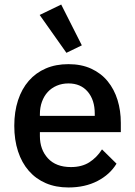

<svg xmlns="http://www.w3.org/2000/svg" viewBox="-20 -815 596 847"><path d="M282 12Q226 12 182 -7Q138 -26 107 -61.5Q76 -97 59.5 -147.5Q43 -198 43 -260Q43 -322 59.5 -372.5Q76 -423 107 -458.5Q138 -494 182 -513Q226 -532 282 -532Q339 -532 382.5 -512Q426 -492 455 -456.5Q484 -421 498.5 -374Q513 -327 513 -273V-232H156V-215Q156 -155 191.5 -116.5Q227 -78 293 -78Q341 -78 374 -99Q407 -120 430 -156L494 -93Q465 -45 410 -16.5Q355 12 282 12ZM282 -447Q254 -447 230.5 -437Q207 -427 190.5 -409Q174 -391 165 -366Q156 -341 156 -311V-304H398V-314Q398 -374 367 -410.5Q336 -447 282 -447ZM155 -749 250 -795 341 -615 273 -582Z"/></svg>

Font: IBM Plex Sans Hebrew Medium
Style: Regular
Weight: 500
Designer: Mike Abbink, Paul van der Laan, Pieter van Rosmalen, Yanek Iontef
Foundry: Bold Monday
Version: Version 1.2